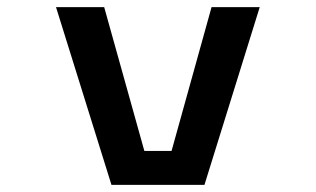

<svg xmlns="http://www.w3.org/2000/svg" viewBox="-20 -520 890 540"><path d="M575 -500H710.5L555 0H293.5L137.5 -500H273L386 -95.5H462.5Z"/></svg>

Font: League Mono Wide Medium
Style: Regular
Weight: 500
Width: 8
Designer: Tyler Finck
Foundry: The League of Moveable Type / Tyler Finck
Version: Version 2.210